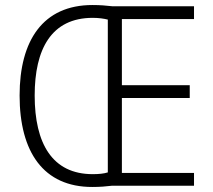

<svg xmlns="http://www.w3.org/2000/svg" viewBox="-20 -739 848 764"><path d="M348 -719C151 -719 58 -578 58 -359C58 -134 153 5 347 5C377 5 402 3 426 0H752V-51H465V-349H735V-400H465V-663H752V-714H428C401 -717 379 -719 348 -719ZM349 -668C373 -668 393 -665 409 -661V-53C393 -48 373 -46 349 -46C188 -46 118 -168 118 -359C118 -543 184 -668 349 -668Z"/></svg>

Font: Noto Sans Gujarati UI SemiCondensed Light
Style: Regular
Weight: 300
Width: 4
Designer: Jelle Bosma - Monotype Design Team, Universal Thirst
Foundry: Monotype Imaging Inc.
Version: Version 2.106